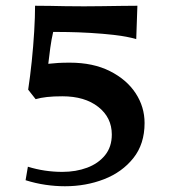

<svg xmlns="http://www.w3.org/2000/svg" viewBox="-20 -640 593 668"><path d="M78 -328Q85 -374 90.5 -427Q96 -480 99 -531Q102 -582 102 -620Q131 -620 155.5 -619.5Q180 -619 207.5 -618.5Q235 -618 272 -618Q296 -618 332 -618.5Q368 -619 403 -619.5Q438 -620 458 -620L454 -504Q423 -513 380.5 -518Q338 -523 294.5 -525.5Q251 -528 216 -528.5Q181 -529 165 -529Q159 -503 155 -474Q151 -445 148 -418Q166 -420 182.5 -421Q199 -422 223 -422Q304 -422 362.5 -392.5Q421 -363 452 -315.5Q483 -268 483 -212Q483 -139 444 -90Q405 -41 342 -16.5Q279 8 206 8Q173 8 138.5 3Q104 -2 69 -13L77 -60Q135 -42 197 -42Q244 -42 283 -56.5Q322 -71 345.5 -100Q369 -129 369 -172Q369 -231 322 -268Q275 -305 197 -305Q166 -305 143.5 -302.5Q121 -300 104 -295Z"/></svg>

Font: Ruwudu SemiBold
Style: Regular
Weight: 600
Designer: Becca Hirsbrunner Spalinger
Foundry: SIL International
Version: Version 3.000